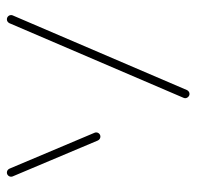

<svg xmlns="http://www.w3.org/2000/svg" viewBox="-26 -532 559 546"><g transform="rotate(-90 253.0 -259.5)"><path d="M148.9 -265.2Q148.9 -260 145.4 -256.5Q141.9 -253 137 -253Q133.3 -253 130.4 -255Q127.4 -257 125.9 -260.4L24.1 -501.9Q23 -504.1 23 -506.7Q23 -511.9 26.5 -515.4Q30 -518.9 34.8 -518.9Q38.5 -518.9 41.5 -516.9Q44.4 -514.8 45.9 -511.5L147.8 -270Q148.9 -267.8 148.9 -265.2ZM258.5 0.4Q253.7 0.4 250 -3.3Q246.3 -7 246.3 -11.9Q246.3 -14.4 247.4 -16.7L459.6 -511.9Q461.1 -514.8 463.9 -516.9Q466.7 -518.9 470.4 -518.9Q475.6 -518.9 479.1 -515.4Q482.6 -511.9 482.6 -506.7Q482.6 -504.1 481.5 -501.9L269.3 -6.7Q267.8 -3.7 265 -1.7Q262.2 0.4 258.5 0.4Z"/></g></svg>

Font: 26F Galaxy Sans Thin
Style: Regular
Weight: 100
Designer: C₂₉H₂₅N₃O₅
Version: Version 1.100